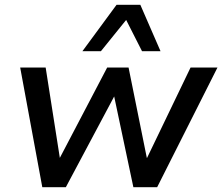

<svg xmlns="http://www.w3.org/2000/svg" viewBox="-20 -779 925 799"><path d="M156 0 64 -498H170L229 -122L426 -498H515L591 -122H592L773 -498H885L634 0H535L454 -383H458L254 0ZM323 -566 465 -759H564L648 -566H571L505 -696L400 -566Z"/></svg>

Font: Nunito Sans 7pt SemiBold
Style: Italic
Weight: 600
Italic angle: -9°
Designer: Vernon Adams
Foundry: Vernon Adams
Version: Version 3.101;gftools[0.9.27]